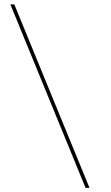

<svg xmlns="http://www.w3.org/2000/svg" viewBox="-20 -802 521 899"><path d="M28.5 -781.5H47L399 77.5H380.5Z"/></svg>

Font: Epilogue Thin
Style: Regular
Weight: 250
Designer: Tyler Finck
Foundry: Etcetera Type Co
Version: Version 2.111